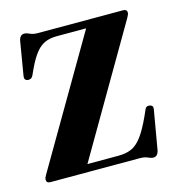

<svg xmlns="http://www.w3.org/2000/svg" viewBox="-108 -806 836 913"><g transform="rotate(-15 310.0 -350.0)"><path d="M587 -660 224 -37.5H377Q413.5 -37.5 440.5 -49Q467.5 -60.5 492 -92.8Q516.5 -125 545 -187.5L557.5 -216Q564.5 -233.5 582.5 -229.5Q600.5 -226 596 -205.5L563 -14.5Q557 14 535.5 14Q524.5 14 509.8 7Q495 0 471 0H32Q12.5 0 12.5 -17Q12.5 -26 21.5 -40.5L385 -662.5H241.5Q207.5 -662.5 182.8 -652Q158 -641.5 136.8 -615Q115.5 -588.5 93 -540.5L79.5 -511Q74.5 -501.5 67.5 -498.8Q60.5 -496 53.5 -497Q35 -500 39 -521.5L66.5 -686Q72 -714.5 94 -714.5Q105 -714.5 120 -707.2Q135 -700 158.5 -700H577Q596 -700 596 -684Q596 -675.5 587 -660Z"/></g></svg>

Font: Fraunces 72pt
Style: Bold
Weight: 700
Version: Version 1.000;[b76b70a41]